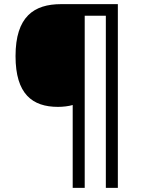

<svg xmlns="http://www.w3.org/2000/svg" viewBox="-20 -780 695 927"><path d="M549 127V-760H275C144 -760 55 -700 55 -509C55 -326 136 -264 260 -264C283 -264 311 -267 331 -273V127H389V-704H491V127Z"/></svg>

Font: Noto Sans Nandinagari
Style: Regular
Weight: 400
Designer: Ek Type
Foundry: Ek Type
Version: Version 1.002